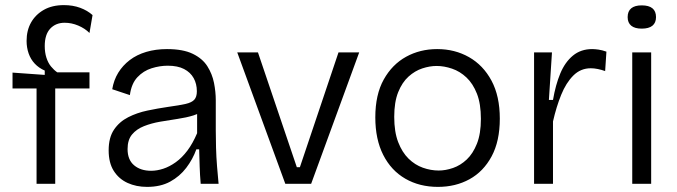

<svg xmlns="http://www.w3.org/2000/svg" viewBox="-20 -719 2647 751"><path d="M123 0V-373H29V-435L155 -426V-443Q132 -453 116 -470Q100 -487 92 -510Q84 -533 84 -559Q84 -600 101.5 -631Q119 -662 151.5 -680.5Q184 -699 230 -699Q265 -699 293.5 -688.5Q322 -678 342 -660L330 -590Q312 -608 286 -619Q260 -630 233 -630Q198 -630 176.5 -607Q155 -584 155 -539Q155 -514 161.5 -493.5Q168 -473 179.5 -459Q191 -445 204 -436H330V-373H196V0Z M555 12Q513 12 479 -3.5Q445 -19 425 -50.5Q405 -82 405 -131Q405 -181 426 -212Q447 -243 481.5 -260.5Q516 -278 556.5 -286.5Q597 -295 638 -301Q682 -307 706 -312.5Q730 -318 740 -329Q750 -340 750 -362Q750 -391 737.5 -413.5Q725 -436 700 -449Q675 -462 636 -462Q605 -462 573 -452Q541 -442 517.5 -417Q494 -392 488 -347L419 -370Q425 -406 442.5 -434.5Q460 -463 487.5 -484Q515 -505 552 -516Q589 -527 633 -527Q696 -527 734 -508.5Q772 -490 791 -460Q810 -430 817 -395Q824 -360 824 -327V-209Q824 -178 825 -141.5Q826 -105 829 -68Q832 -31 835 0H765Q762 -35 761 -68Q760 -101 759 -135H748Q734 -96 708.5 -62.5Q683 -29 645.5 -8.5Q608 12 555 12ZM571 -51Q594 -51 618.5 -59Q643 -67 667.5 -84.5Q692 -102 713 -130Q734 -158 751 -198V-296L779 -293Q764 -276 736.5 -267.5Q709 -259 675 -254Q641 -249 606.5 -243Q572 -237 543 -225.5Q514 -214 496.5 -193Q479 -172 479 -136Q479 -94 504.5 -72.5Q530 -51 571 -51Z M1096 0 908 -514H989L1141 -65H1153L1304 -514H1385L1197 0Z M1693 12Q1621 12 1565.5 -20Q1510 -52 1479 -113Q1448 -174 1448 -260Q1448 -349 1481 -408Q1514 -467 1568.5 -497Q1623 -527 1690 -527Q1759 -527 1814.5 -495.5Q1870 -464 1902.5 -403.5Q1935 -343 1935 -255Q1935 -167 1903 -107.5Q1871 -48 1816.5 -18Q1762 12 1693 12ZM1696 -52Q1723 -52 1752 -62Q1781 -72 1805.5 -95Q1830 -118 1845.5 -157Q1861 -196 1861 -254Q1861 -313 1845.5 -352.5Q1830 -392 1804.5 -416Q1779 -440 1748 -450.5Q1717 -461 1688 -461Q1661 -461 1632 -451.5Q1603 -442 1578 -419.5Q1553 -397 1537.5 -358.5Q1522 -320 1522 -262Q1522 -203 1537.5 -163Q1553 -123 1578 -98.5Q1603 -74 1634 -63Q1665 -52 1696 -52Z M2069 0V-284V-514H2139L2127 -328H2143Q2153 -387 2171.5 -431.5Q2190 -476 2221 -501.5Q2252 -527 2296 -527Q2307 -527 2321 -525Q2335 -523 2352 -517L2347 -441Q2333 -446 2318.5 -449Q2304 -452 2291 -452Q2251 -452 2222.5 -423.5Q2194 -395 2175 -348Q2156 -301 2143 -244V0Z M2453 0V-514H2527V0ZM2490 -607Q2463 -607 2449 -618.5Q2435 -630 2435 -652Q2435 -675 2449 -686.5Q2463 -698 2490 -698Q2518 -698 2532 -686.5Q2546 -675 2546 -652Q2546 -630 2532 -618.5Q2518 -607 2490 -607Z"/></svg>

Font: Bricolage Grotesque Light
Style: Regular
Weight: 300
Designer: Mathieu Triay
Foundry: Atelier Triay
Version: Version 1.000;gftools[0.9.30]